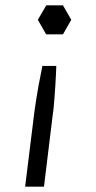

<svg xmlns="http://www.w3.org/2000/svg" viewBox="-20 -526 358 718"><path d="M74 172 107.5 -99 110.5 -121.5 117 -164 124.5 -207.5 133.5 -253.5 138.5 -279.5H190.5L189.5 -253L187 -207L184 -164L180.5 -121.5L177.5 -99L144.5 172ZM246.5 -452 215.5 -506H153L121.5 -452L152.5 -397.5H215.5Z"/></svg>

Font: LatoHex
Style: Italic
Weight: 400
Italic angle: -7°
Designer: Lukasz Dziedzic
Foundry: tyPoland Lukasz Dziedzic
Version: Version 1.104; Western+Polish opensource